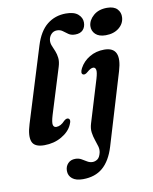

<svg xmlns="http://www.w3.org/2000/svg" viewBox="-102 -794 885 1114"><g transform="rotate(-10 341.0 -237.0)"><path d="M364 -719Q412 -719 435.2 -698.5Q458.5 -678 458.5 -650Q458.5 -623 442.8 -606.2Q427 -589.5 397 -589.5Q373 -589.5 358 -600Q343 -610.5 329.2 -621Q315.5 -631.5 296 -631.5Q275 -631.5 261.2 -616.2Q247.5 -601 246 -579.5Q245 -564 251.8 -548Q258.5 -532 266 -513.8Q273.5 -495.5 276 -473Q278.5 -450.5 269.5 -421.5L186.5 -153.5Q173.5 -110.5 177.2 -95.5Q181 -80.5 196 -80.5Q222 -80.5 246.5 -107.5Q261 -120.5 271.5 -116.5Q288.5 -109.5 274 -79.5Q257 -40.5 211.5 -14.2Q166 12 109 12Q50.5 12 37.5 -22.8Q24.5 -57.5 45.5 -124.5L181 -563Q206 -644 253 -681.5Q300 -719 364 -719ZM570.5 -554.5Q531 -554.5 510.5 -574.2Q490 -594 491.5 -623Q494 -657 524.5 -683.5Q555 -710 604.5 -710Q645.5 -710 664.5 -689.5Q683.5 -669 681.5 -640.5Q679.5 -604 649 -579.2Q618.5 -554.5 570.5 -554.5ZM610 -336 482.5 88Q458.5 166.5 413 205.8Q367.5 245 295.5 245Q254.5 245 233 227.5Q211.5 210 211.5 181.5Q211.5 155.5 227.8 138.2Q244 121 271 121Q291.5 121 307 130Q322.5 139 337 147.8Q351.5 156.5 368 156.5Q383 156.5 396.8 147Q410.5 137.5 417 110Q421 92 415.8 73.2Q410.5 54.5 403 33.2Q395.5 12 392 -12.5Q388.5 -37 397.5 -66L473 -314.5Q484.5 -353 481 -367.5Q477.5 -382 465 -382Q450.5 -382 429 -363Q412 -348 401 -353.5Q386 -361.5 401.5 -391Q421.5 -428.5 459.8 -451.2Q498 -474 546.5 -474Q651.5 -474 610 -336Z"/></g></svg>

Font: Fraunces 9pt S000 SemiBold
Style: Italic
Weight: 600
Italic angle: -16°
Version: Version 1.000; ttfautohint (v1.8.3)